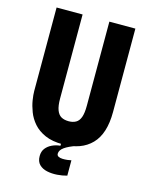

<svg xmlns="http://www.w3.org/2000/svg" viewBox="-123 -739 776 991"><g transform="rotate(15 264.5 -243.0)"><path d="M332 164Q308 171 279.5 173Q251 175 225.5 169.5Q200 164 184 148Q168 132 168 103Q168 78 181 61.5Q194 45 214.5 35.5Q235 26 258 24V4L340 -3V3Q299 17 277 32.5Q255 48 255 67Q255 77 263.5 81.5Q272 86 285 86.5Q298 87 311 85.5Q324 84 332 82ZM268 14Q211 14 172.5 -3Q134 -20 110.5 -47Q87 -74 75 -105.5Q63 -137 58.5 -165.5Q54 -194 54 -214V-660H193V-211Q193 -172 201.5 -149.5Q210 -127 226 -118Q242 -109 266 -109Q288 -109 304 -118Q320 -127 328 -149Q336 -171 336 -211V-660H475V-214Q475 -98 420.5 -42Q366 14 268 14Z"/></g></svg>

Font: Bricolage Grotesque Condensed
Style: Bold
Weight: 700
Width: 3
Designer: Mathieu Triay
Foundry: Atelier Triay
Version: Version 1.001;gftools[0.9.33.dev8+g029e19f]